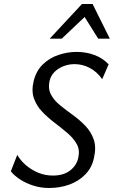

<svg xmlns="http://www.w3.org/2000/svg" viewBox="-20 -927 568 958"><path d="M225 11Q184 11 147.5 -0.5Q111 -12 82 -30.5Q53 -49 34 -72L66 -154Q84 -124 111.5 -101Q139 -78 172.5 -64.5Q206 -51 244 -51Q297 -51 330 -76.5Q363 -102 371 -142Q379 -180 362.5 -209Q346 -238 316 -263.5Q286 -289 252.5 -314.5Q219 -340 191 -369Q163 -398 149.5 -435.5Q136 -473 148 -523Q161 -574 194 -606Q227 -638 272 -653Q317 -668 362 -668Q410 -668 451.5 -652.5Q493 -637 522 -606L490 -532Q464 -569 428 -588Q392 -607 352 -607Q324 -607 297.5 -597Q271 -587 252 -568Q233 -549 227 -522Q219 -484 234.5 -455Q250 -426 279.5 -402Q309 -378 343 -353.5Q377 -329 405.5 -299.5Q434 -270 447.5 -231.5Q461 -193 449 -140Q439 -91 406 -57Q373 -23 326 -6Q279 11 225 11ZM228 -734 389 -907H442L419 -858L288 -734ZM470 -734 393 -857 389 -907H442L528 -734Z"/></svg>

Font: Ysabeau Infant Medium
Style: Italic
Weight: 500
Italic angle: -12°
Designer: Christian Thalmann (Catharsis Fonts)
Version: Version 2.001;gftools[0.9.30]; featfreeze: ss01,ss02,lnum